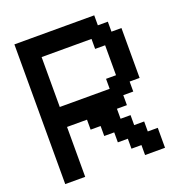

<svg xmlns="http://www.w3.org/2000/svg" viewBox="-153 -1128 1055 1130"><g transform="rotate(-20 375.0 -562.5)"><path d="M500 -562.5V-625H562.5V-812.5H500V-875H187.5V-562.5ZM62.5 -125V-1000H562.5V-937.5H625V-875H687.5V-562.5H625V-500H562.5V-437.5H500V-375H562.5V-312.5H625V-250H687.5V-125H562.5V-187.5H500V-250H437.5V-312.5H375V-375H312.5V-437.5H187.5V-125Z"/></g></svg>

Font: Better VCR
Style: Regular
Weight: 400
Designer: artdzyk
Foundry: https://fontstruct.com
Version: Version 1.0